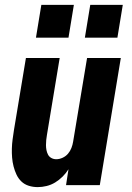

<svg xmlns="http://www.w3.org/2000/svg" viewBox="-20 -757 540 785"><path d="M134 8Q115 8 97.5 2.5Q80 -3 67.5 -15Q55 -27 47.5 -43Q40 -59 35.5 -76.5Q31 -94 29.5 -112.5Q28 -131 28.5 -149.5Q29 -168 31.5 -187Q34 -206 37 -225L86 -520H224L172 -206Q170 -195 169 -184.5Q168 -174 168 -163.5Q168 -153 170 -143Q172 -133 176.5 -124.5Q181 -116 190 -111Q199 -106 210 -106Q223 -106 236 -112Q249 -118 258 -128.5Q267 -139 272 -152Q277 -165 279 -178L336 -520H474L388 0H250L260 -65Q250 -49 236 -35Q222 -21 205.5 -11Q189 -1 170.5 3.5Q152 8 134 8ZM460 -603H327L349 -737H482ZM260 -603H127L149 -737H282Z"/></svg>

Font: Iosevka SS04 Heavy Oblique
Style: Regular
Weight: 900
Italic angle: -9°
Monospace: yes
Designer: Belleve Invis
Foundry: Belleve Invis
Version: Version 19.0.0; ttfautohint (v1.8.4)